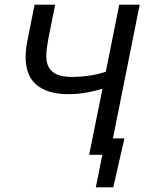

<svg xmlns="http://www.w3.org/2000/svg" viewBox="-20 -658 614 816"><path d="M415.5 -280.8Q387.2 -272 349.4 -264.9Q311.5 -257.8 269 -257.8Q223.6 -257.8 189 -268.8Q154.3 -279.8 131.8 -300.3Q109.4 -320.8 99.1 -350.6Q88.9 -380.4 88.9 -412.1Q88.9 -427.7 90.6 -446.5Q92.3 -465.3 96.2 -483.4L127 -638.2H214.4L183.6 -483.4Q176.8 -444.3 176.8 -418.9Q176.8 -375.5 202.9 -353.3Q229 -331.1 285.2 -331.1Q306.2 -331.1 328.1 -333Q350.1 -335 369.1 -338.1Q388.2 -341.3 402.6 -345Q417 -348.6 429.7 -353L486.8 -638.2H573.7L460 -69.8H508.8L461.4 138.2H387.2L415 0H358.9Z"/></svg>

Font: Code New Roman
Style: Italic
Weight: 400
Italic angle: -11°
Monospace: yes
Designer: Sam Radian
Foundry: Code New Roman
Version: Version 1.508 October 19, 2014